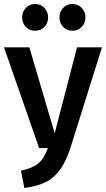

<svg xmlns="http://www.w3.org/2000/svg" viewBox="-30 -928 531 962"><path d="M326 -197Q303 -123 272.5 -80Q242 -37 200 -16Q158 5 92 14L75 -73Q132 -85 161 -108.5Q190 -132 210 -186H166L-10 -691H117L244 -260L356 -691H481ZM211 -841Q211 -812 192.5 -793Q174 -774 146 -774Q118 -774 99.5 -793Q81 -812 81 -841Q81 -869 99.5 -888.5Q118 -908 146 -908Q174 -908 192.5 -888.5Q211 -869 211 -841ZM398 -841Q398 -812 379.5 -793Q361 -774 333 -774Q305 -774 286.5 -793Q268 -812 268 -841Q268 -869 286.5 -888.5Q305 -908 333 -908Q361 -908 379.5 -888.5Q398 -869 398 -841Z"/></svg>

Font: Fira Sans Compressed Medium
Style: Regular
Weight: 500
Width: 1
Designer: bBox Type GmbH & Carrois Corporate GbR & Edenspiekermann AG
Foundry: bBox Type GmbH & Carrois Corporate GbR & Edenspiekermann AG
Version: Version 4.301